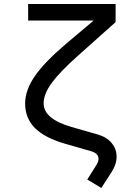

<svg xmlns="http://www.w3.org/2000/svg" viewBox="-20 -750 640 955"><path d="M484 185 414 143 460 70Q470 54 470 40Q470 14 436 3L304 -35Q203 -64 154 -113Q105 -162 105 -235Q105 -302 154 -372.5Q203 -443 312 -535L446 -648H120V-730H555V-640L369 -474Q279 -394 238 -338.5Q197 -283 197 -236Q197 -159 334 -119L463 -82Q510 -69 535 -39Q560 -9 560 29Q560 68 533 109Z"/></svg>

Font: JetBrainsMono NFM
Style: Regular
Weight: 400
Monospace: yes
Designer: Philipp Nurullin, Konstantin Bulenkov
Foundry: JetBrains
Version: Version 2.304; ttfautohint (v1.8.4.7-5d5b);Nerd Fonts 3.3.0